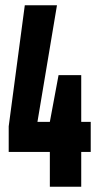

<svg xmlns="http://www.w3.org/2000/svg" viewBox="-20 -708 370 728"><path d="M169 0V-132H13V-229L74 -688H196L122 -246H169L202 -423H288V-246H324V-132H288V0Z"/></svg>

Font: Saira Ultra Condensed ExtraBold
Style: Regular
Weight: 800
Width: 1
Designer: Hector Gatti with collaboration of the Omnibus-Type team
Foundry: Omnibus-Type
Version: Version 1.001; ttfautohint (v1.8)